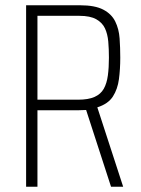

<svg xmlns="http://www.w3.org/2000/svg" viewBox="-20 -708 536 728"><path d="M79 0V-688H284Q340 -688 371.5 -671.5Q403 -655 417 -626.5Q431 -598 433.5 -562.5Q436 -527 436 -489Q436 -446 431 -408Q426 -370 408 -342Q390 -314 349 -301L447 0H401L303 -302L330 -293Q322 -292 307 -291Q292 -290 279 -290H122V0ZM122 -330H276Q315 -330 338.5 -340.5Q362 -351 373.5 -371.5Q385 -392 389 -422Q393 -452 393 -489Q393 -522 390.5 -550.5Q388 -579 378 -600.5Q368 -622 345 -635Q322 -648 281 -648H122Z"/></svg>

Font: Saira Condensed ExtraLight
Style: Regular
Weight: 250
Width: 3
Designer: Hector Gatti with collaboration of the Omnibus-Type team
Foundry: Omnibus-Type
Version: Version 1.101